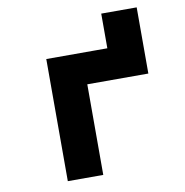

<svg xmlns="http://www.w3.org/2000/svg" viewBox="-87 -878 923 960"><g transform="rotate(-10 375.0 -398.0)"><path d="M490 -610V-796H670V-610ZM180 0V-620H670V-460H360V0Z"/></g></svg>

Font: Martian Mono SemiExpanded ExtraBold
Style: Regular
Weight: 800
Width: 6
Designer: Roman Shamin
Foundry: Evil Martians
Version: Version 1.000